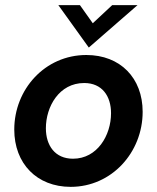

<svg xmlns="http://www.w3.org/2000/svg" viewBox="-20 -717 612 747"><path d="M255 10C414.5 10 535 -124 535 -282C535 -413.5 448 -503 316 -503C154 -503 35.5 -368.5 35.5 -213C35.5 -80.5 123.5 10 255 10ZM158.5 -218C158.5 -302 210 -394 307.5 -394C377 -394 412 -343.5 412 -276.5C412 -190.5 358.5 -99.5 264 -99.5C194 -99.5 158.5 -151 158.5 -218ZM207 -697 325.5 -532 515 -697H416.5L341 -626.5L291 -697Z"/></svg>

Font: HK Grotesk
Style: Bold Italic
Weight: 700
Italic angle: -16°
Designer: Alfredo Marco Pradil
Foundry: Hanken Design Co.
Version: Version 3.001;FEAKit 1.0